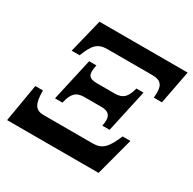

<svg xmlns="http://www.w3.org/2000/svg" viewBox="-147 -808 965 960"><g transform="rotate(30 336.0 -328.5)"><path d="M537 0 595 -218H550C516 -137 491 -113 437 -113H155C108 -113 90 -138 90 -218H46L9 0ZM161 -462C189 -535 211 -558 268 -558H524C580 -558 595 -534 588 -464H635L672 -657H163L115 -462ZM205 -214C218 -273 240 -293 286 -293H384C418 -293 439 -281 439 -246C439 -237 438 -226 435 -214H477L531 -460H490C475 -402 454 -384 408 -384H308C269 -384 254 -394 254 -423C254 -433 256 -445 259 -460H217L162 -214Z"/></g></svg>

Font: STIX Two Text
Style: Bold Italic
Weight: 700
Italic angle: -12°
Designer: Ross Mills, John Hudson & Paul Hanslow, Tiro Typeworks Ltd; with prior portions MicroPress Inc. and Coen Hoffman, Elsevi
Foundry: Tiro Typeworks Ltd
Version: Version 2.13 b171